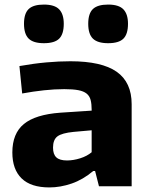

<svg xmlns="http://www.w3.org/2000/svg" viewBox="-20 -815 656 840"><path d="M196 5Q115 5 74.5 -34.5Q34 -74 34 -148Q34 -231 84.5 -272.5Q135 -314 244 -322L381 -331V-335Q381 -360 376.5 -377.5Q372 -395 359 -405.5Q346 -416 322.5 -420.5Q299 -425 261 -425Q219 -425 172.5 -420Q126 -415 77 -406L65 -526Q127 -537 182.5 -542Q238 -547 288 -547Q425 -547 490.5 -501Q556 -455 556 -359V0H413L396 -67H388Q343 -29 293.5 -12Q244 5 196 5ZM273 -113Q301 -113 331 -122.5Q361 -132 381 -149V-245L302 -238Q251 -233 231.5 -218.5Q212 -204 212 -169Q212 -140 226.5 -126.5Q241 -113 273 -113ZM172 -626Q126 -626 105.5 -646Q85 -666 85 -711Q85 -756 105.5 -775.5Q126 -795 172 -795Q219 -795 239 -774Q259 -753 259 -711Q259 -666 239 -646Q219 -626 172 -626ZM453 -626Q407 -626 386.5 -646Q366 -666 366 -711Q366 -756 386.5 -775.5Q407 -795 453 -795Q500 -795 520 -774Q540 -753 540 -711Q540 -666 520 -646Q500 -626 453 -626Z"/></svg>

Font: Encode Sans Wide
Style: Bold
Weight: 700
Designer: Pablo Impallari, Andres Torresi
Foundry: Pablo Impallari, Andres Torresi
Version: Version 1.000; ttfautohint (v1.00) -l 8 -r 50 -G 200 -x 14 -